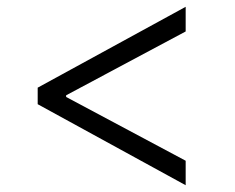

<svg xmlns="http://www.w3.org/2000/svg" viewBox="-20 -568 693 567"><path d="M91.3 -260.3 528.3 -21V-93.3L175.3 -281.7V-286.6L528.3 -475.1V-547.9L91.3 -309.1Z"/></svg>

Font: Raveo Light
Style: Regular
Weight: 300
Designer: Jakub Foglar, Rasmus Andersson (Inter)
Foundry: Jakubfoglar.com
Version: Version 1.100;Glyphs 3.2.3 (3260)